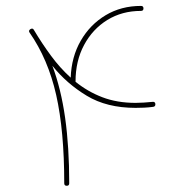

<svg xmlns="http://www.w3.org/2000/svg" viewBox="-20 -610 603 639"><path d="M80.6 -512.7Q88.4 -517.6 92.3 -511.2Q119.6 -465.3 149.7 -424.6Q179.7 -383.8 215.3 -351.6Q217.8 -420.9 248.8 -474.6Q279.8 -528.3 331.5 -559.3Q383.3 -590.3 449.2 -590.3Q457.5 -590.3 457.5 -582Q457.5 -573.7 449.2 -573.7Q386.2 -573.7 337.2 -543.5Q288.1 -513.2 259.8 -460.2Q231.4 -407.2 231.4 -338.9V-337.9Q271.5 -305.2 320.6 -286.4Q369.6 -267.6 431.2 -267.6Q444.8 -267.6 458.7 -268.6Q472.7 -269.5 487.8 -271Q497.1 -272 497.1 -262.7Q497.1 -255.4 489.7 -254.4Q474.6 -252.4 460 -251.7Q445.3 -251 431.2 -251Q335.4 -251 268.8 -291.3Q202.1 -331.5 154.3 -391.1Q183.1 -314.5 196.8 -217.5Q210.4 -120.6 210.4 0Q210.4 8.3 202.1 8.3Q193.8 8.3 193.8 0Q193.8 -174.8 167 -293.9Q140.1 -413.1 78.1 -502Q74.2 -507.8 80.6 -512.7Z"/></svg>

Font: Mikhak-FD Thin
Style: Regular
Weight: 100
Designer: Amin Abedi
Version: Version 3.2